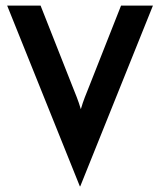

<svg xmlns="http://www.w3.org/2000/svg" viewBox="-20 -645 571 686"><path d="M265.3 20.8 5.6 -625H125L238.2 -338.2Q246.5 -317.4 254.2 -297.9Q261.8 -278.5 268.8 -254.9Q275.7 -278.5 283 -297.2Q290.3 -316 299.3 -338.2L412.5 -625H526.4L266.7 20.8Z"/></svg>

Font: Afacad Flux SemiBold
Style: Regular
Weight: 600
Designer: Kristian Moeller
Foundry: Dicotype
Version: Version 1.100